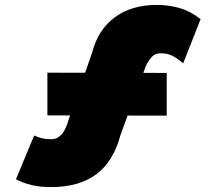

<svg xmlns="http://www.w3.org/2000/svg" viewBox="-20 -731 885 782"><path d="M188 31Q143 31 107.5 22.5Q72 14 45 -1L119 -179Q138 -171 152.5 -167.5Q167 -164 188 -164Q206 -164 219.5 -173.5Q233 -183 242.5 -200Q252 -217 258 -239L355 -516Q379 -610 447.5 -660.5Q516 -711 618 -711Q667 -711 712 -698Q757 -685 797 -653L726 -473Q703 -493 682.5 -503.5Q662 -514 634 -514Q611 -514 597.5 -498.5Q584 -483 574 -462L471 -182Q442 -73 372 -21Q302 31 188 31ZM173 -261V-435L659 -434V-260Z"/></svg>

Font: Lexend Peta Black
Style: Regular
Weight: 900
Version: Version 1.007